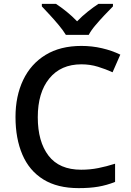

<svg xmlns="http://www.w3.org/2000/svg" viewBox="-20 -961 674 991"><path d="M400 -629Q294 -629 234.5 -556Q175 -483 175 -356Q175 -230 230.5 -157.5Q286 -85 399 -85Q445 -85 487.5 -93.5Q530 -102 574 -116V-22Q531 -5 487.5 2.5Q444 10 386 10Q276 10 203.5 -35Q131 -80 95.5 -163Q60 -246 60 -357Q60 -465 99.5 -548Q139 -631 215 -677.5Q291 -724 400 -724Q455 -724 506.5 -712Q558 -700 601 -679L561 -588Q526 -604 485.5 -616.5Q445 -629 400 -629ZM320 -781Q306 -804 284 -830.5Q262 -857 238 -883Q214 -909 196 -928V-941H269Q295 -924 323.5 -901Q352 -878 378 -851Q404 -878 433 -901Q462 -924 488 -941H563V-928Q544 -909 519.5 -883Q495 -857 472.5 -830.5Q450 -804 438 -781Z"/></svg>

Font: Noto Sans Kawi Medium
Style: Regular
Weight: 500
Designer: Fadhl Haqq
Version: Version 1.000